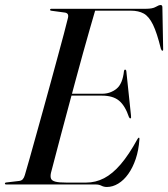

<svg xmlns="http://www.w3.org/2000/svg" viewBox="-28 -735 671 765"><path d="M232.5 -361.5H379.5Q411 -361.5 435.8 -381Q460.5 -400.5 466 -452Q466.5 -454.5 467.5 -456Q468.5 -457.5 470.5 -457.5Q472.5 -457.5 473.8 -456Q475 -454.5 475.5 -450L494 -274Q494.5 -268 494.2 -266Q494 -264 492 -263.5Q490.5 -263 489.2 -263.8Q488 -264.5 486 -268Q470.5 -314 446.2 -334Q422 -354 378 -354H229.5ZM353 0H-3Q-5.5 0 -7 -0.8Q-8.5 -1.5 -8.5 -3.5Q-8.5 -5 -7 -6.5Q-5.5 -8 -2.5 -8L48 -14Q57.5 -15 62.8 -21Q68 -27 71 -37.5Q78.5 -63 90 -103.5Q101.5 -144 115.2 -193.8Q129 -243.5 144.2 -298Q159.5 -352.5 174.2 -407Q189 -461.5 202.5 -511Q216 -560.5 226.5 -600Q237 -639.5 243 -664.5Q245 -674.5 241.5 -679.2Q238 -684 230 -685L178 -692Q174 -692.5 172.8 -693.5Q171.5 -694.5 171.5 -696.5Q171.5 -698 173 -699Q174.5 -700 177 -700H553.5Q580 -700 592.5 -707.5Q605 -715 612 -715Q619 -715 619 -706L622 -542.5Q622.5 -538 622 -535.5Q621.5 -533 619.5 -533Q617.5 -533 616 -534.8Q614.5 -536.5 613 -540.5Q597.5 -604 581.5 -636.8Q565.5 -669.5 544.8 -681Q524 -692.5 493 -692.5H351Q342 -662 329.5 -618.2Q317 -574.5 302.5 -522.5Q288 -470.5 273 -414.5Q258 -358.5 243.2 -303.5Q228.5 -248.5 215.2 -199Q202 -149.5 191.8 -110Q181.5 -70.5 175 -46Q172 -32 175.2 -23.5Q178.5 -15 192.8 -11.2Q207 -7.5 236.5 -7.5H315Q353 -7.5 386.8 -25Q420.5 -42.5 453 -80.5Q485.5 -118.5 519.5 -180.5Q523 -186.5 525 -186.5Q528.5 -186.5 527.5 -179.5Q524.5 -136.5 512.8 -101.8Q501 -67 483.2 -42Q465.5 -17 443.2 -3.5Q421 10 398 10Q386 10 376.2 5Q366.5 0 353 0Z"/></svg>

Font: Fraunces 120pt
Style: Italic
Weight: 400
Italic angle: -16°
Version: Version 1.000;[b76b70a41]